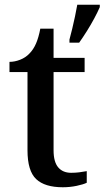

<svg xmlns="http://www.w3.org/2000/svg" viewBox="-20 -780 441 810"><path d="M245 10Q169 10 132.5 -24.5Q96 -59 96 -146V-476H20V-519Q42 -519 65 -528Q88 -537 104 -554Q121 -571 132 -596.5Q143 -622 150 -659H206V-536H337V-476H206V-146Q206 -97 225.5 -74Q245 -51 280 -51Q298 -51 314 -53Q330 -55 346 -58V-9Q332 -2 303.5 4Q275 10 245 10ZM273 -613Q279 -635 285 -660Q291 -685 296.5 -711Q302 -737 306 -760H401V-750Q392 -729 377.5 -702Q363 -675 346 -648Q329 -621 314 -600H273Z"/></svg>

Font: Noto Serif Hebrew Medium
Style: Regular
Weight: 500
Version: Version 2.003